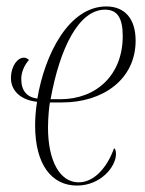

<svg xmlns="http://www.w3.org/2000/svg" viewBox="-20 -566 450 596"><path d="M219 10C292 10 340 -48 340 -88C340 -100 337 -104 334 -106C314 -49 274 0 224 0C165 0 129 -68 129 -170C129 -201 133 -240 135 -248H173C299 -248 401 -319 401 -440C401 -507 368 -546 310 -546C194 -546 119 -398 96 -260C64 -264 46 -284 46 -321C46 -340 54 -362 70 -380C65 -384 61 -387 54 -387C35 -387 14 -362 14 -323C14 -288 40 -256 95 -250C91 -225 89 -200 89 -177C89 -54 141 10 219 10ZM167 -258H137C166 -418 225 -536 306 -536C343 -536 361 -512 361 -454C361 -334 280 -258 167 -258Z"/></svg>

Font: Noto Serif Display ExtraCondensed ExtraLight
Style: Italic
Weight: 200
Width: 2
Italic angle: -12°
Designer: Monotype Design Team
Foundry: Monotype Imaging Inc.
Version: Version 2.009